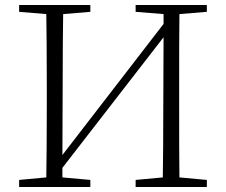

<svg xmlns="http://www.w3.org/2000/svg" viewBox="-20 -743 898 763"><path d="M339 0V-28L228 -38V-76L630 -595L629 -341C629 -204 628 -103 627 -38L519 -28V0H802V-28L693 -38C692 -103 692 -201 692 -333V-390C692 -523 692 -622 693 -687L802 -696V-723H519V-696L630 -687V-648L228 -127L229 -390C229 -523 230 -622 231 -687L339 -696V-723H56V-696L164 -687C165 -622 166 -523 166 -390V-333C166 -201 165 -103 164 -38L56 -28V0Z"/></svg>

Font: AllPunType ExtraLight
Style: Regular
Weight: 280
Version: 1.0